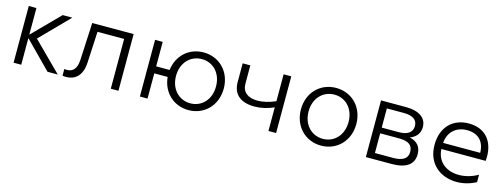

<svg xmlns="http://www.w3.org/2000/svg" viewBox="-18 -1123 4500 1721"><g transform="rotate(15 2232.5 -262.5)"><path d="M414 0H509L245 -263L503 -526H414L170 -279V-526H99V0H170V-247Z M1001 0H1072V-526H688L671 -181C667 -93 629 -61 577 -61C570 -61 561 -62 553 -63V-1C564 1 576 2 587 2C661 2 733 -43 739 -171L754 -462H1001Z M1271 0H1342V-234H1466C1479 -93 1584 5 1722 5C1869 5 1979 -107 1979 -263C1979 -419 1869 -530 1722 -530C1587 -530 1483 -436 1467 -299H1342V-526H1271ZM1722 -58C1617 -58 1536 -140 1536 -263C1536 -386 1617 -468 1722 -468C1827 -468 1907 -386 1907 -263C1907 -140 1827 -58 1722 -58Z M2464 0H2535V-526H2464V-276C2405 -251 2349 -237 2298 -237C2210 -237 2155 -277 2155 -357V-526H2084V-353C2084 -234 2162 -179 2285 -179C2344 -179 2405 -193 2464 -219Z M2952 5C3099 5 3209 -107 3209 -263C3209 -419 3099 -530 2952 -530C2805 -530 2695 -419 2695 -263C2695 -107 2805 5 2952 5ZM2952 -58C2847 -58 2766 -140 2766 -263C2766 -386 2847 -468 2952 -468C3057 -468 3137 -386 3137 -263C3137 -140 3057 -58 2952 -58Z M3368 0H3607C3744 0 3810 -52 3810 -143C3810 -212 3776 -255 3703 -272C3758 -292 3792 -332 3792 -391C3792 -478 3719 -526 3600 -526H3368ZM3604 -56H3437V-239H3611C3700 -239 3740 -210 3740 -147C3740 -84 3693 -56 3604 -56ZM3595 -292H3437V-470H3595C3676 -470 3721 -441 3721 -382C3721 -323 3676 -292 3595 -292Z M4210 5C4272 5 4333 -11 4389 -41V-110C4332 -77 4271 -61 4214 -61C4101 -61 4010 -123 4003 -245H4414C4415 -259 4416 -272 4416 -285C4416 -431 4334 -530 4183 -530C4033 -530 3934 -428 3934 -266C3934 -87 4062 5 4210 5ZM4348 -302H4004C4012 -407 4084 -468 4184 -468C4282 -468 4347 -411 4348 -302Z"/></g></svg>

Font: Chess Sans
Style: Regular
Weight: 400
Designer: Wolf Bōese
Foundry: Wolf Bōese
Version: Version 7.223;Glyphs 3.3 (3306)